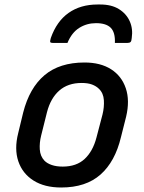

<svg xmlns="http://www.w3.org/2000/svg" viewBox="-20 -823 640 854"><path d="M407 -720Q366 -720 332.5 -699Q299 -678 280 -632H215Q205 -632 203.5 -636Q202 -640 206 -654Q232 -728 285 -765.5Q338 -803 414 -803H426Q476 -803 509 -782.5Q542 -762 557 -728.5Q572 -695 566 -654Q565 -640 560.5 -636Q556 -632 546 -632H491Q493 -679 472.5 -699.5Q452 -720 407 -720ZM356 -545Q427 -545 474 -515Q521 -485 539.5 -430.5Q558 -376 541 -304L518 -213Q492 -104 427 -46.5Q362 11 252 11Q178 11 129 -20Q80 -51 61.5 -105.5Q43 -160 61 -231L83 -322Q111 -432 178 -488.5Q245 -545 356 -545ZM343 -454Q282 -454 243.5 -420Q205 -386 189 -324L163 -220Q155 -188 157 -158Q159 -128 178 -108Q190 -96 210.5 -89Q231 -82 259 -82Q320 -82 356.5 -116Q393 -150 409 -211L436 -314Q444 -346 442 -377.5Q440 -409 420 -428Q408 -440 389.5 -447Q371 -454 343 -454Z"/></svg>

Font: Recursive Sn Lnr St Med
Style: Italic
Weight: 500
Italic angle: -15°
Version: Version 1.079;hotconv 1.0.112;makeotfexe 2.5.65598; ttfautoh